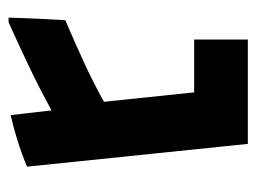

<svg xmlns="http://www.w3.org/2000/svg" viewBox="-95 -481 597 447"><g transform="rotate(90 203.5 -257.5)"><path d="M21 21Q23 -47 27 -111Q74 -131 122 -153Q170 -175 217 -201L195 -411H72V-536H315L368 -22Q337 -9 306.5 0.5Q276 10 248 16L237 -79Q186 -51 134.5 -26.5Q83 -2 32 21Z"/></g></svg>

Font: Secular One
Style: Regular
Weight: 400
Designer: Michal Sahar
Foundry: Hagilda
Version: Version 1.002; ttfautohint (v1.8.4.7-5d5b);gftools[0.9.29]